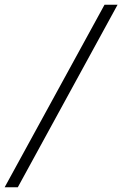

<svg xmlns="http://www.w3.org/2000/svg" viewBox="-69 -731 518 812"><path d="M428.2 -710.9H373L-49.3 61H6.3Z"/></svg>

Font: Roboto Light
Style: Italic
Weight: 300
Italic angle: -12°
Designer: Google
Version: Version 2.137; 2017